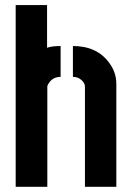

<svg xmlns="http://www.w3.org/2000/svg" viewBox="-20 -719 502 747"><path d="M41 7.8V-699.2H163.1V-533.2Q182.6 -540 215.8 -540V-419.9Q181.6 -419.9 166 -388.7Q164.1 -384.8 164.1 -382.8V7.8ZM263.7 -419.9V-540Q358.4 -540 406.2 -472.7Q432.6 -436.5 432.6 -392.6V7.8H310.5V-382.8Q310.5 -396.5 294.9 -409.2Q282.2 -419.9 263.7 -419.9Z"/></svg>

Font: Post No Bills Colombo
Style: ExtraBold
Weight: 900
Designer: Kosala Senevirathne, Siva Puranthara, Lasantha Premarathna, Tharique Azeez
Foundry: Mooniak
Version: Version 1.220 ; ttfautohint (v1.5)